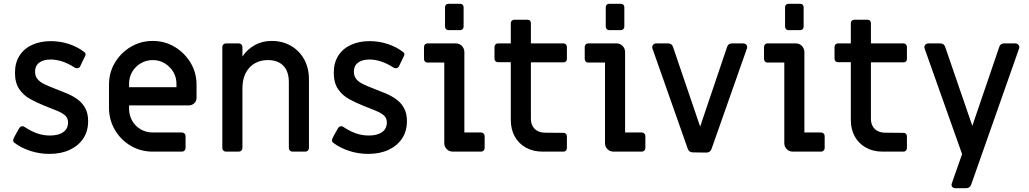

<svg xmlns="http://www.w3.org/2000/svg" viewBox="-20 -800 5431 1013"><path d="M241 12Q189 12 141 -3.5Q93 -19 57 -46Q46 -53 51 -67Q57 -81 65.5 -95.5Q74 -110 81 -123Q88 -134 98 -134Q102 -134 104.5 -133Q107 -132 110 -130Q143 -108 175.5 -96.5Q208 -85 244 -85Q289 -85 314 -103Q339 -121 339 -154Q339 -176 325 -189.5Q311 -203 283.5 -214.5Q256 -226 215 -242Q175 -258 139.5 -277.5Q104 -297 81.5 -330Q59 -363 59 -416Q59 -469 83 -506.5Q107 -544 150 -563.5Q193 -583 248 -583Q297 -583 343 -568Q389 -553 424 -526Q435 -519 430 -506Q423 -492 416.5 -478.5Q410 -465 403 -450Q398 -440 386 -440Q380 -440 375 -443Q339 -466 307.5 -476Q276 -486 248 -486Q209 -486 187 -469.5Q165 -453 165 -422Q165 -400 176.5 -384.5Q188 -369 212 -357Q236 -345 273 -331Q302 -320 332 -307.5Q362 -295 388 -276.5Q414 -258 429.5 -230Q445 -202 445 -161Q445 -108 419.5 -69.5Q394 -31 348 -9.5Q302 12 241 12Z M786 0Q722 0 669.5 -31Q617 -62 586 -115Q555 -168 555 -232V-352Q555 -417 586 -469Q617 -521 669.5 -552.5Q722 -584 786 -584Q850 -584 902 -552.5Q954 -521 985.5 -469Q1017 -417 1017 -352V-284Q1017 -267 1005 -255.5Q993 -244 976 -244H661V-226Q661 -192 677.5 -163Q694 -134 722.5 -117.5Q751 -101 786 -101H940Q948 -101 953.5 -95.5Q959 -90 959 -82V-19Q959 -11 953.5 -5.5Q948 0 940 0ZM661 -340H911V-358Q911 -393 894 -421Q877 -449 849 -466Q821 -483 786 -483Q751 -483 722.5 -466Q694 -449 677.5 -421Q661 -393 661 -358Z M1172 0Q1164 0 1158.5 -5.5Q1153 -11 1153 -19V-552Q1153 -560 1158.5 -565.5Q1164 -571 1172 -571H1240Q1248 -571 1253.5 -565.5Q1259 -560 1259 -552V-502Q1286 -541 1325 -562.5Q1364 -584 1413 -584Q1471 -584 1515.5 -558Q1560 -532 1585 -486.5Q1610 -441 1610 -381V-19Q1610 -11 1604.5 -5.5Q1599 0 1591 0H1523Q1515 0 1509.5 -5.5Q1504 -11 1504 -19V-366Q1504 -423 1475 -453Q1446 -483 1394 -483Q1333 -483 1296 -443Q1259 -403 1259 -332V-19Q1259 -11 1253.5 -5.5Q1248 0 1240 0Z M1923 12Q1871 12 1823 -3.5Q1775 -19 1739 -46Q1728 -53 1733 -67Q1739 -81 1747.5 -95.5Q1756 -110 1763 -123Q1770 -134 1780 -134Q1784 -134 1786.5 -133Q1789 -132 1792 -130Q1825 -108 1857.5 -96.5Q1890 -85 1926 -85Q1971 -85 1996 -103Q2021 -121 2021 -154Q2021 -176 2007 -189.5Q1993 -203 1965.5 -214.5Q1938 -226 1897 -242Q1857 -258 1821.5 -277.5Q1786 -297 1763.5 -330Q1741 -363 1741 -416Q1741 -469 1765 -506.5Q1789 -544 1832 -563.5Q1875 -583 1930 -583Q1979 -583 2025 -568Q2071 -553 2106 -526Q2117 -519 2112 -506Q2105 -492 2098.5 -478.5Q2092 -465 2085 -450Q2080 -440 2068 -440Q2062 -440 2057 -443Q2021 -466 1989.5 -476Q1958 -486 1930 -486Q1891 -486 1869 -469.5Q1847 -453 1847 -422Q1847 -400 1858.5 -384.5Q1870 -369 1894 -357Q1918 -345 1955 -331Q1984 -320 2014 -307.5Q2044 -295 2070 -276.5Q2096 -258 2111.5 -230Q2127 -202 2127 -161Q2127 -108 2101.5 -69.5Q2076 -31 2030 -9.5Q1984 12 1923 12Z M2369 0Q2350 0 2337 -13Q2324 -26 2324 -45V-470H2235Q2227 -470 2222 -475.5Q2217 -481 2217 -489V-552Q2217 -560 2222 -565.5Q2227 -571 2235 -571H2385Q2404 -571 2417 -557.5Q2430 -544 2430 -525V-101H2518Q2526 -101 2531.5 -95.5Q2537 -90 2537 -82V-19Q2537 -11 2531.5 -5.5Q2526 0 2518 0ZM2346 -641Q2338 -641 2333 -646.5Q2328 -652 2328 -660V-762Q2328 -770 2333 -775Q2338 -780 2346 -780H2408Q2416 -780 2421 -775Q2426 -770 2426 -762V-660Q2426 -652 2421 -646.5Q2416 -641 2408 -641Z M2843 0Q2792 0 2754 -21.5Q2716 -43 2695.5 -80.5Q2675 -118 2675 -167V-472H2607Q2599 -472 2594 -477Q2589 -482 2589 -490V-552Q2589 -560 2594 -565.5Q2599 -571 2607 -571H2675V-678Q2675 -686 2680.5 -691Q2686 -696 2694 -696H2762Q2771 -696 2776 -691Q2781 -686 2781 -678V-571H2953Q2961 -571 2966 -565.5Q2971 -560 2971 -552V-489Q2971 -481 2966 -476Q2961 -471 2953 -471H2781V-173Q2781 -140 2800.5 -120.5Q2820 -101 2852 -100L2953 -99Q2961 -99 2966 -94Q2971 -89 2971 -81V-19Q2971 -11 2966 -5.5Q2961 0 2953 0Z M3217 0Q3198 0 3185 -13Q3172 -26 3172 -45V-470H3083Q3075 -470 3070 -475.5Q3065 -481 3065 -489V-552Q3065 -560 3070 -565.5Q3075 -571 3083 -571H3233Q3252 -571 3265 -557.5Q3278 -544 3278 -525V-101H3366Q3374 -101 3379.5 -95.5Q3385 -90 3385 -82V-19Q3385 -11 3379.5 -5.5Q3374 0 3366 0ZM3194 -641Q3186 -641 3181 -646.5Q3176 -652 3176 -660V-762Q3176 -770 3181 -775Q3186 -780 3194 -780H3256Q3264 -780 3269 -775Q3274 -770 3274 -762V-660Q3274 -652 3269 -646.5Q3264 -641 3256 -641Z M3707 5 3636 4Q3616 4 3609 -14L3423 -542Q3421 -547 3421 -550Q3421 -559 3427 -565Q3433 -571 3443 -571H3505Q3525 -571 3531 -552L3674 -132L3816 -552Q3822 -571 3842 -571H3900Q3910 -571 3916 -565.5Q3922 -560 3922 -551Q3922 -549 3921.5 -546.5Q3921 -544 3920 -542L3734 -14Q3727 5 3707 5Z M4163 0Q4144 0 4131 -13Q4118 -26 4118 -45V-470H4029Q4021 -470 4016 -475.5Q4011 -481 4011 -489V-552Q4011 -560 4016 -565.5Q4021 -571 4029 -571H4179Q4198 -571 4211 -557.5Q4224 -544 4224 -525V-101H4312Q4320 -101 4325.5 -95.5Q4331 -90 4331 -82V-19Q4331 -11 4325.5 -5.5Q4320 0 4312 0ZM4140 -641Q4132 -641 4127 -646.5Q4122 -652 4122 -660V-762Q4122 -770 4127 -775Q4132 -780 4140 -780H4202Q4210 -780 4215 -775Q4220 -770 4220 -762V-660Q4220 -652 4215 -646.5Q4210 -641 4202 -641Z M4637 0Q4586 0 4548 -21.5Q4510 -43 4489.5 -80.5Q4469 -118 4469 -167V-472H4401Q4393 -472 4388 -477Q4383 -482 4383 -490V-552Q4383 -560 4388 -565.5Q4393 -571 4401 -571H4469V-678Q4469 -686 4474.5 -691Q4480 -696 4488 -696H4556Q4565 -696 4570 -691Q4575 -686 4575 -678V-571H4747Q4755 -571 4760 -565.5Q4765 -560 4765 -552V-489Q4765 -481 4760 -476Q4755 -471 4747 -471H4575V-173Q4575 -140 4594.5 -120.5Q4614 -101 4646 -100L4747 -99Q4755 -99 4760 -94Q4765 -89 4765 -81V-19Q4765 -11 4760 -5.5Q4755 0 4747 0Z M5020 193Q5009 193 5003.5 185Q4998 177 5002 167L5056 13L4859 -542Q4857 -547 4857 -550Q4857 -559 4863 -565Q4869 -571 4879 -571H4941Q4961 -571 4967 -552L5110 -136L5252 -552Q5258 -571 5278 -571H5336Q5346 -571 5352 -565Q5358 -559 5358 -550Q5358 -547 5356 -542L5104 174Q5097 193 5077 193Z"/></svg>

Font: Miriam Libre SemiBold
Style: Regular
Weight: 600
Version: Version 2.000